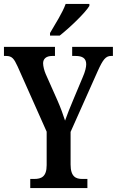

<svg xmlns="http://www.w3.org/2000/svg" viewBox="-21 -951 591 971"><path d="M232 -784V-771H281C333 -812 410 -886 431 -921V-931H311C295 -886 259 -831 232 -784ZM132 0H421V-46H395C363 -46 336 -57 336 -119V-284L473 -591C500 -651 514 -668 541 -668H550V-714H344V-668H361C395 -668 415 -657 415 -626C415 -612 410 -589 398 -562L351 -450C333 -407 318 -370 308 -341C298 -372 287 -403 270 -442L210 -577C203 -593 197 -616 197 -631C197 -652 211 -668 243 -668H257V-714H-1V-668H10C40 -668 50 -654 68 -615L215 -285V-116C215 -57 188 -46 152 -46H132Z"/></svg>

Font: Noto Serif Sinhala ExtraCondensed SemiBold
Style: Regular
Weight: 600
Width: 2
Designer: Jelle Bosma - Monotype Design Team
Foundry: Monotype Imaging Inc.
Version: Version 2.007